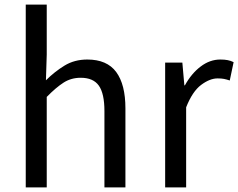

<svg xmlns="http://www.w3.org/2000/svg" viewBox="-20 -816 1037 836"><path d="M92.1 0V-796H183.5V-578.3L180 -466.4Q217.7 -503.9 260.8 -530.3Q303.9 -556.8 360.1 -556.8Q445.8 -556.8 486 -502.4Q526.1 -448 526.1 -344.1V0H434.7V-332.4Q434.7 -408.5 410.5 -442.9Q386.3 -477.4 331.5 -477.4Q289.9 -477.4 257 -456.4Q224.2 -435.5 183.5 -394V0Z M699.1 0V-543.4H774L782.7 -444.4H785.1Q813.4 -495.9 853.6 -526.3Q893.7 -556.8 939.2 -556.8Q957.9 -556.8 971.2 -554.2Q984.6 -551.6 997.2 -545.4L980.4 -465.6Q966.2 -470.2 955.3 -472.4Q944.3 -474.6 927.2 -474.6Q893.7 -474.6 855.9 -446.4Q818 -418.2 790.5 -348.8V0Z"/></svg>

Font: Noto Sans KR Thin
Style: Regular
Weight: 100
Designer: Ryoko NISHIZUKA 西塚涼子 (kana, bopomofo & ideographs); Paul D. Hunt (Latin, Greek & Cyrillic); Sandoll Communications 산돌커뮤니
Foundry: Adobe
Version: Version 2.004-H2;hotconv 1.0.118;makeotfexe 2.5.65603